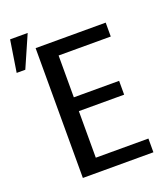

<svg xmlns="http://www.w3.org/2000/svg" viewBox="-166 -893 836 988"><g transform="rotate(-20 252.5 -399.0)"><path d="M461.9 -330.1H213.9V-75.2H502V0H115.7V-710.9H499.5V-634.8H213.9V-405.8H461.9ZM7.8 -798.3H104L27.8 -624.5H-19.5Z"/></g></svg>

Font: Franco
Style: Regular
Weight: 400
Designer: Google
Version: Version 1.200311; 2013